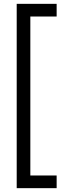

<svg xmlns="http://www.w3.org/2000/svg" viewBox="-20 -860 357 1000"><path d="M275 120H67V-840H275V-774H138V54H275Z"/></svg>

Font: Tanohe Sans
Style: Regular
Weight: 400
Designer: Village Type and Design LLC & Cristiano Sobral
Foundry: Cooper Hewitt Smithsonian Design Museum
Version: Version 1.00;September 29, 2021;FontCreator 13.0.0.2655 64-b